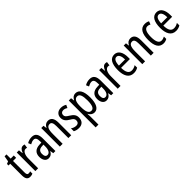

<svg xmlns="http://www.w3.org/2000/svg" viewBox="324 -2171 3924 3924"><g transform="rotate(-45 2285.5 -209.0)"><path d="M197 -62C158 -62 148 -89 148 -143V-469H238V-537H148V-658H93L71 -535L17 -513V-469H67V-133C67 -37 99 10 170 10C200 10 224 4 245 -6V-72C229 -66 213 -62 197 -62Z M508 -547C461 -547 426 -507 403 -445H398L387 -537H324V0H405V-280C404 -385 445 -463 502 -463C517 -463 530 -461 542 -456L554 -540C538 -545 523 -547 508 -547Z M764 -547C713 -547 666 -534 624 -508L650 -447C688 -469 721 -480 751 -480C802 -480 823 -442 823 -360V-325L762 -322C649 -317 585 -256 585 -150C585 -65 622 10 705 10C761 10 800 -18 828 -74H830L842 0H904V-362C904 -480 865 -547 764 -547ZM776 -263 824 -266V-212C824 -114 789 -56 733 -56C692 -56 668 -86 668 -152C668 -222 703 -259 776 -263Z M1229 -547C1178 -547 1134 -517 1111 -464H1106L1097 -537H1032V0H1113V-279C1113 -417 1141 -475 1211 -475C1259 -475 1279 -432 1279 -348V0H1360V-364C1360 -488 1315 -547 1229 -547Z M1730 -144C1730 -226 1685 -265 1619 -307C1556 -345 1534 -365 1534 -408C1534 -450 1562 -478 1607 -478C1640 -478 1671 -466 1699 -447L1729 -512C1692 -535 1652 -547 1606 -547C1517 -547 1456 -491 1456 -406C1456 -323 1501 -283 1568 -242C1628 -208 1650 -183 1650 -141C1650 -92 1622 -63 1575 -63C1531 -63 1485 -80 1456 -104V-20C1486 -3 1528 10 1578 10C1674 10 1730 -45 1730 -144Z M2025 -547C1977 -547 1937 -522 1908 -464H1903L1893 -537H1827V240H1908V0C1908 -20 1906 -44 1904 -72H1908C1933 -20 1978 10 2030 10C2128 10 2183 -92 2183 -269C2183 -454 2128 -547 2025 -547ZM2007 -477C2074 -477 2100 -407 2100 -268C2100 -127 2070 -61 2008 -61C1940 -61 1908 -124 1908 -265V-285C1908 -417 1940 -477 2007 -477Z M2437 -547C2386 -547 2339 -534 2297 -508L2323 -447C2361 -469 2394 -480 2424 -480C2475 -480 2496 -442 2496 -360V-325L2435 -322C2322 -317 2258 -256 2258 -150C2258 -65 2295 10 2378 10C2434 10 2473 -18 2501 -74H2503L2515 0H2577V-362C2577 -480 2538 -547 2437 -547ZM2449 -263 2497 -266V-212C2497 -114 2462 -56 2406 -56C2365 -56 2341 -86 2341 -152C2341 -222 2376 -259 2449 -263Z M2889 -547C2842 -547 2807 -507 2784 -445H2779L2768 -537H2705V0H2786V-280C2785 -385 2826 -463 2883 -463C2898 -463 2911 -461 2923 -456L2935 -540C2919 -545 2904 -547 2889 -547Z M3147 -546C3034 -546 2975 -447 2975 -265C2975 -109 3028 10 3165 10C3211 10 3252 -1 3290 -24V-96C3250 -70 3213 -59 3174 -59C3095 -59 3057 -123 3055 -253H3310V-309C3310 -442 3257 -546 3147 -546ZM3147 -480C3207 -480 3234 -405 3234 -317H3056C3061 -428 3092 -480 3147 -480Z M3612 -547C3561 -547 3517 -517 3494 -464H3489L3480 -537H3415V0H3496V-279C3496 -417 3524 -475 3594 -475C3642 -475 3662 -432 3662 -348V0H3743V-364C3743 -488 3698 -547 3612 -547Z M4027 10C4057 10 4098 0 4126 -18V-86C4095 -70 4065 -61 4036 -61C3967 -61 3932 -129 3932 -266C3932 -404 3967 -475 4035 -475C4058 -475 4082 -468 4107 -455L4132 -522C4104 -538 4071 -547 4029 -547C3907 -547 3849 -441 3849 -265C3849 -82 3908 10 4027 10Z M4368 -546C4255 -546 4196 -447 4196 -265C4196 -109 4249 10 4386 10C4432 10 4473 -1 4511 -24V-96C4471 -70 4434 -59 4395 -59C4316 -59 4278 -123 4276 -253H4531V-309C4531 -442 4478 -546 4368 -546ZM4368 -480C4428 -480 4455 -405 4455 -317H4277C4282 -428 4313 -480 4368 -480Z"/></g></svg>

Font: Noto Sans Thai Looped ExtraCondensed
Style: Regular
Weight: 400
Width: 2
Designer: Sasikarn Vongin, Ben Mitchell
Foundry: The Fontpad Ltd
Version: Version 1.001